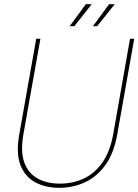

<svg xmlns="http://www.w3.org/2000/svg" viewBox="-20 -885 661 917"><path d="M263 12Q197 12 148 -14.5Q99 -41 77.5 -97Q56 -153 72 -243L153 -700H173L92 -245Q77 -160 96.5 -108Q116 -56 160.5 -32Q205 -8 266 -8Q328 -8 380.5 -32.5Q433 -57 469.5 -109.5Q506 -162 521 -246L601 -700H621L540 -243Q524 -153 483.5 -97Q443 -41 386 -14.5Q329 12 263 12ZM424 -760 501 -865H528L444 -760ZM313 -760 390 -865H418L335 -760Z"/></svg>

Font: DM Sans 18pt Thin
Style: Italic
Weight: 250
Italic angle: -10°
Designer: Colophon Foundry, Jonny Pinhorn
Foundry: Colophon Foundry
Version: Version 4.004;gftools[0.9.30]